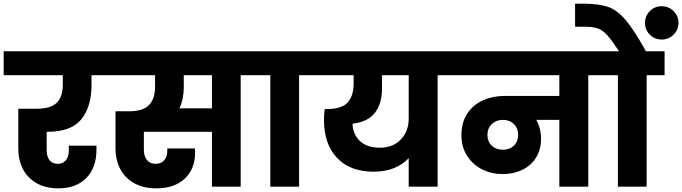

<svg xmlns="http://www.w3.org/2000/svg" viewBox="-37 -1020 3727 1049"><path d="M218 -300V-200Q218 -166 233 -145.5Q248 -125 279 -125Q307 -125 323 -145Q339 -165 339 -196V-224H490V-201Q490 -105 435 -48Q380 9 282 9Q212 9 162.5 -19.5Q113 -48 88 -97Q63 -146 63 -208V-426H164Q241 -426 273.5 -459Q306 -492 306 -556V-609H-17V-740H548V-609H463V-556Q463 -437 407.5 -368.5Q352 -300 223 -300Z M1376 -609H1278V0H1121V-300H749V-202Q749 -168 765.5 -146.5Q782 -125 814 -125Q844 -125 860.5 -145Q877 -165 877 -196V-209H1028Q1029 -200 1029 -187Q1029 -97 972.5 -44Q916 9 817 9Q746 9 695.5 -19.5Q645 -48 619.5 -97.5Q594 -147 594 -210V-412H668Q745 -412 777.5 -446.5Q810 -481 810 -543V-609H514V-740H1376ZM1121 -609H967V-543Q967 -478 943 -428H1121Z M1440 0V-609H1342V-740H1695V-609H1597V0Z M2452 -609H2354V0H2196V-156Q2164 -121 2115.5 -101.5Q2067 -82 2004 -82Q1875 -82 1804 -158Q1733 -234 1733 -364Q1733 -397 1737 -424H1747Q1829 -424 1862 -459.5Q1895 -495 1895 -564V-609H1661V-740H2452ZM2196 -609H2050V-535Q2050 -454 2011.5 -404Q1973 -354 1889 -344Q1891 -285 1930 -249Q1969 -213 2038 -213Q2110 -213 2153 -258Q2196 -303 2196 -373Z M3275 -609H3177V0H3019V-365H2893Q2919 -318 2919 -262Q2919 -201 2890.5 -157Q2862 -113 2814.5 -91Q2767 -69 2709 -69Q2649 -69 2597.5 -94.5Q2546 -120 2515 -168.5Q2484 -217 2484 -282Q2484 -351 2516 -399.5Q2548 -448 2602 -472Q2656 -496 2722 -496H3019V-609H2418V-740H3275ZM2711 -202Q2748 -202 2771 -224.5Q2794 -247 2794 -283Q2794 -319 2771 -342Q2748 -365 2711 -365Q2674 -365 2650 -342Q2626 -319 2626 -283Q2626 -247 2649.5 -224.5Q2673 -202 2711 -202Z M3154 -1000Q3238 -999 3286.5 -982Q3335 -965 3381 -911Q3427 -857 3492 -740H3594V-609H3496V0H3339V-609H3241V-740H3345Q3305 -801 3280.5 -828Q3256 -855 3229.5 -864.5Q3203 -874 3157 -874H3105V-1000ZM3578 -986Q3616 -986 3643 -959.5Q3670 -933 3670 -895Q3670 -857 3643 -830.5Q3616 -804 3578 -804Q3540 -804 3513.5 -830.5Q3487 -857 3487 -895Q3487 -933 3513.5 -959.5Q3540 -986 3578 -986Z"/></svg>

Font: MSTAGE
Style: Bold
Weight: 700
Designer: Ninad Kale (Devanagari), Jonny Pinhorn (Latin)
Foundry: Indian Type Foundry
Version: 4.004